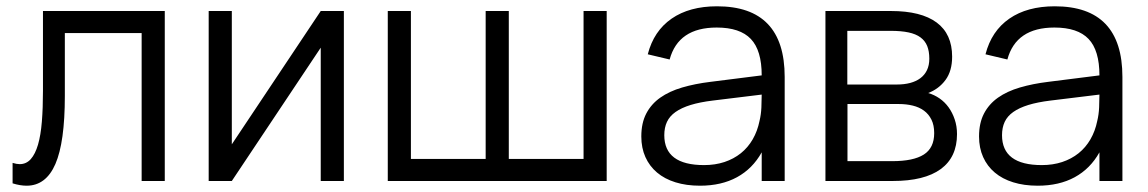

<svg xmlns="http://www.w3.org/2000/svg" viewBox="-20 -575 3646 610"><path d="M20 -57.5Q33 -53.5 42.5 -53.5Q63.5 -53.5 77.8 -69.5Q92 -85.5 100.8 -115.5Q109.5 -145.5 113 -188.8Q116.5 -232 116.5 -286.5V-540H503.5V0H430V-470H186V-270Q186 -123 156 -54Q126 15 64.5 15Q44 15 20 7.5Z M1072.5 -540V0H999V-423.5L716.5 0H643V-540H716.5V-116.5L999 -540Z M1212 -540H1285.5V-70H1523V-540H1596.5V-70H1834V-540H1907.5V0H1212Z M2258 -555Q2473 -555 2473 -330.5V0H2400V-91Q2371 -39 2321.5 -12Q2272 15 2204 15Q2160.5 15 2126 4.2Q2091.5 -6.5 2067.5 -26.8Q2043.5 -47 2030.5 -76Q2017.5 -105 2017.5 -141.5Q2017.5 -184 2033.2 -214.2Q2049 -244.5 2077.8 -264.8Q2106.5 -285 2147.2 -297Q2188 -309 2237.5 -315L2400 -335.5Q2400 -415 2365.5 -451.2Q2331 -487.5 2257 -487.5Q2135 -487.5 2107.5 -386L2038 -402.5Q2057 -476.5 2113.8 -515.8Q2170.5 -555 2258 -555ZM2244.5 -255.5Q2203.5 -250.5 2174.2 -241.5Q2145 -232.5 2126.2 -219.2Q2107.5 -206 2099 -187.8Q2090.5 -169.5 2090.5 -145.5Q2090.5 -50.5 2217 -50.5Q2252 -50.5 2281.5 -60.2Q2311 -70 2333.8 -88.2Q2356.5 -106.5 2371.5 -132.5Q2386.5 -158.5 2393 -190.5Q2398 -211 2399 -233.8Q2400 -256.5 2400 -274.5Z M2816.5 0H2602.5V-540H2811Q2906.5 -540 2955.8 -503.5Q3005 -467 3005 -395Q3005 -349.5 2984 -321Q2963 -292.5 2929 -279.5Q2948 -274 2964.8 -262.5Q2981.5 -251 2993.8 -234Q3006 -217 3013.2 -195.5Q3020.5 -174 3020.5 -149Q3020.5 -75.5 2968.8 -37.8Q2917 0 2816.5 0ZM2810 -477H2672V-306.5H2830Q2853 -306.5 2871.8 -311.5Q2890.5 -316.5 2904 -326.5Q2917.5 -336.5 2925 -352Q2932.5 -367.5 2932.5 -388.5Q2932.5 -412 2925.8 -428.8Q2919 -445.5 2904.5 -456.2Q2890 -467 2866.5 -472Q2843 -477 2810 -477ZM2815 -63Q2882 -63 2915 -84Q2948 -105 2948 -152Q2948 -177.5 2939.2 -195Q2930.5 -212.5 2915.5 -223.5Q2900.5 -234.5 2880 -239.5Q2859.5 -244.5 2836 -244.5H2672.5V-63Z M3331 -555Q3546 -555 3546 -330.5V0H3473V-91Q3444 -39 3394.5 -12Q3345 15 3277 15Q3233.5 15 3199 4.2Q3164.5 -6.5 3140.5 -26.8Q3116.5 -47 3103.5 -76Q3090.5 -105 3090.5 -141.5Q3090.5 -184 3106.2 -214.2Q3122 -244.5 3150.8 -264.8Q3179.5 -285 3220.2 -297Q3261 -309 3310.5 -315L3473 -335.5Q3473 -415 3438.5 -451.2Q3404 -487.5 3330 -487.5Q3208 -487.5 3180.5 -386L3111 -402.5Q3130 -476.5 3186.8 -515.8Q3243.5 -555 3331 -555ZM3317.5 -255.5Q3276.5 -250.5 3247.2 -241.5Q3218 -232.5 3199.2 -219.2Q3180.5 -206 3172 -187.8Q3163.5 -169.5 3163.5 -145.5Q3163.5 -50.5 3290 -50.5Q3325 -50.5 3354.5 -60.2Q3384 -70 3406.8 -88.2Q3429.5 -106.5 3444.5 -132.5Q3459.5 -158.5 3466 -190.5Q3471 -211 3472 -233.8Q3473 -256.5 3473 -274.5Z"/></svg>

Font: Vela Sans
Style: Regular
Weight: 400
Designer: Principal design: Mikhail Sharanda - project Manrope.
Design modification: Ravid Balaliev
Foundry: Mikhail Sharanda
Version: Version 1.001